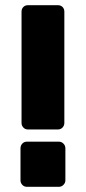

<svg xmlns="http://www.w3.org/2000/svg" viewBox="-20 -720 331 740"><path d="M88 -221Q77 -221 70 -228.5Q63 -236 63 -246V-675Q63 -686 70 -693Q77 -700 88 -700H203Q214 -700 221 -693Q228 -686 228 -675V-246Q228 -236 221 -228.5Q214 -221 203 -221ZM84 0Q73 0 66 -7.5Q59 -15 59 -25V-148Q59 -159 66 -166.5Q73 -174 84 -174H207Q217 -174 224.5 -166.5Q232 -159 232 -148V-25Q232 -15 224.5 -7.5Q217 0 207 0Z"/></svg>

Font: Rubik
Style: Bold
Weight: 700
Designer: Hubert and Fischer
Foundry: Hubert and Fischer
Version: Version 2.300;gftools[0.9.30]